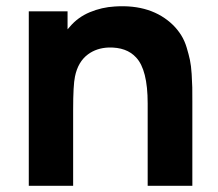

<svg xmlns="http://www.w3.org/2000/svg" viewBox="-20 -599 702 619"><path d="M538.6 -517.6Q553.2 -502.9 564.2 -485.4Q575.2 -467.8 581.8 -445.8Q588.4 -423.8 592.3 -405.8Q596.2 -387.7 597.9 -360.4Q599.6 -333 599.9 -317.1Q600.1 -301.3 600.1 -272V0H456.1V-265.6Q456.1 -374 418.9 -413.6Q388.2 -447.3 330.1 -445.8Q291.5 -444.3 263.7 -423.8Q231.4 -399.9 221.7 -352.1Q215.8 -324.7 215.8 -244.6V0H72.8V-562.5H197.8V-504.4Q203.1 -509.8 205.1 -512.7Q231 -543.5 269.5 -559.6Q308.1 -575.7 350.1 -578.1Q468.8 -585.9 538.6 -517.6Z"/></svg>

Font: Manrope3 ExtraBold
Style: Bold
Weight: 800
Width: 4
Designer: Mikhail Sharanda
Foundry: Mikhail Sharanda
Version: Version 3.000;PS 003.000;hotconv 1.0.88;makeotf.lib2.5.64775